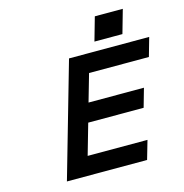

<svg xmlns="http://www.w3.org/2000/svg" viewBox="-126 -1009 1079 1126"><g transform="rotate(-15 413.5 -446.5)"><path d="M141.6 0 340.3 -693.8H827.1L794.9 -580.6H431.6L383.8 -414.1H720.2L688 -300.8H351.6L297.9 -113.3H661.1L628.4 0ZM550.3 -893.1H720.2L679.7 -750.5H509.8Z"/></g></svg>

Font: Cantarell
Style: Bold Italic
Weight: 700
Italic angle: -16°
Designer: Dave Crossland
Version: Version 1.004